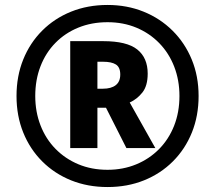

<svg xmlns="http://www.w3.org/2000/svg" viewBox="-20 -744 867 774"><path d="M263.1 -147.2V-578.1H396Q491.4 -578.1 533.4 -544.5Q575.4 -511 575.4 -447.2Q575.4 -397.8 553.8 -370.9Q532.3 -344 502.9 -330.8L606.1 -147.2H489.5L407.2 -309.8H372.7V-147.2ZM395.2 -386.4Q428.1 -386.4 446.5 -400.6Q464.8 -414.8 464.8 -443.4Q464.8 -472.9 447.3 -484Q429.7 -495.1 395.5 -495.1H372.7V-386.4ZM413.6 10Q333.6 10 266.6 -17Q199.6 -44 150.1 -93.5Q100.6 -143 73.6 -210Q46.6 -277 46.6 -357Q46.6 -437 73.6 -504Q100.6 -571 150.1 -620.5Q199.6 -670 266.6 -697Q333.6 -724 413.6 -724Q492 -724 558.8 -697Q625.6 -670 675.5 -620.5Q725.4 -571 753 -504Q780.6 -437 780.6 -357Q780.6 -277 753.6 -210Q726.6 -143 677.1 -93.5Q627.6 -44 560.6 -17Q493.6 10 413.6 10ZM413.6 -59.5Q475.7 -59.5 528.7 -81.3Q581.6 -103 621 -142.8Q660.3 -182.5 681.9 -237.1Q703.4 -291.7 703.4 -357Q703.4 -420.8 682.3 -475.3Q661.1 -529.9 622.3 -569.8Q583.6 -609.8 530.4 -632.2Q477.3 -654.5 413.6 -654.5Q349.2 -654.5 295.9 -632.7Q242.5 -611 203.5 -571.2Q164.4 -531.5 143.3 -476.9Q122.1 -422.3 122.1 -357Q122.1 -293.2 143.3 -238.7Q164.4 -184.1 203.5 -144.2Q242.5 -104.2 295.9 -81.8Q349.2 -59.5 413.6 -59.5Z"/></svg>

Font: Noto Sans Khmer UI
Style: Regular
Weight: 400
Designer: Danh Hong and the Monotype Design Team
Foundry: Monotype Imaging Inc.
Version: Version 2.002